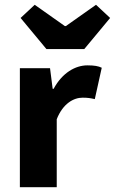

<svg xmlns="http://www.w3.org/2000/svg" viewBox="-20 -782 480 802"><path d="M63 0H217V-284C243 -350 288 -374 325 -374C347 -374 358 -372 376 -368L405 -499C391 -506 374 -509 345 -509C295 -509 240 -478 204 -411H200L189 -497H63ZM174 -577H332L440 -707L381 -762L255 -673H251L125 -762L66 -707Z"/></svg>

Font: Source Sans Pro
Style: Bold
Weight: 700
Designer: Paul D. Hunt
Foundry: Adobe Systems Incorporated
Version: Version 3.006;hotconv 1.0.111;makeotfexe 2.5.65597